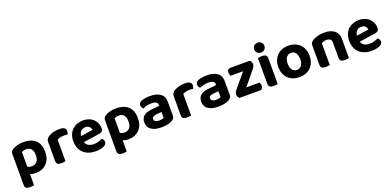

<svg xmlns="http://www.w3.org/2000/svg" viewBox="3 -1720 5978 2930"><g transform="rotate(-20 2992.5 -255.5)"><path d="M295.6 14.5Q257.9 14.5 228 5.4Q198.1 -3.6 175.8 -15.6V-141.3Q193.5 -126.8 217.5 -115Q241.6 -103.2 273.2 -103.2Q328 -103.2 358.3 -138.1Q388.6 -173 388.6 -242.6Q388.6 -291.2 375.1 -320.5Q361.6 -349.9 336.7 -363.9Q311.9 -377.8 277.7 -377.8Q254.6 -377.8 236.5 -372.3Q218.3 -366.7 205.2 -359.5V-53.3H57.5V-379.5Q57.5 -404.8 67.9 -421.4Q78.4 -438 98.8 -451Q128.9 -469.8 175.1 -482.3Q221.4 -494.8 277.7 -494.8Q355.1 -494.8 414.3 -468.5Q473.5 -442.2 506.9 -386.5Q540.3 -330.7 540.3 -242.6Q540.3 -158.4 508.4 -101.2Q476.5 -44 421.3 -14.8Q366.1 14.5 295.6 14.5ZM139.3 187Q97 187 77.3 171.9Q57.5 156.8 57.5 117.3V-91.4L205.9 -91V178.5Q196.4 181.2 178.4 184.1Q160.4 187 139.3 187Z M781.9 -350.9V-226.4H633.5V-369.2Q633.5 -396.8 647.3 -416.4Q661.2 -436 685 -451.2Q717.8 -471.3 764.3 -482.6Q810.8 -494 862 -494Q964.1 -494 964.1 -425.9Q964.1 -409.8 959.6 -396Q955 -382.2 948.5 -372.4Q938.5 -374.4 924 -375.6Q909.6 -376.8 892.8 -376.8Q862.8 -376.8 833.1 -370Q803.4 -363.2 781.9 -350.9ZM633.5 -264 781.9 -261.1V-1.2Q772.4 1.5 754.4 4.4Q736.4 7.3 715.3 7.3Q673 7.3 653.3 -7.7Q633.5 -22.6 633.5 -62.2Z M1089.8 -170.1 1084.3 -270.4 1332.3 -309.1Q1329.8 -337.5 1308 -361.2Q1286.2 -384.9 1242.9 -384.9Q1197.6 -384.9 1167.7 -354.5Q1137.9 -324 1136.4 -267.6L1140.9 -198.5Q1150.2 -144.4 1188.1 -120.7Q1226 -97.1 1278.4 -97.1Q1320.4 -97.1 1357.4 -108.8Q1394.5 -120.5 1416.8 -134.2Q1431.6 -125 1441.5 -109Q1451.4 -93 1451.4 -75Q1451.4 -45.3 1427.6 -25Q1403.8 -4.7 1362.6 5.3Q1321.4 15.3 1268.3 15.3Q1190.6 15.3 1129.5 -13.9Q1068.4 -43 1033.4 -101.2Q998.3 -159.3 998.3 -246.2Q998.3 -310 1018.6 -357.2Q1038.9 -404.3 1073.4 -434.6Q1107.8 -464.8 1151.5 -479.8Q1195.1 -494.8 1242.4 -494.8Q1311 -494.8 1362.4 -467.6Q1413.8 -440.5 1443 -393.2Q1472.2 -346 1472.2 -284.4Q1472.2 -253.3 1455.3 -237.4Q1438.5 -221.4 1408.3 -217.1Z M1800.6 14.5Q1762.9 14.5 1733 5.4Q1703.1 -3.6 1680.8 -15.6V-141.3Q1698.5 -126.8 1722.5 -115Q1746.6 -103.2 1778.2 -103.2Q1833 -103.2 1863.3 -138.1Q1893.6 -173 1893.6 -242.6Q1893.6 -291.2 1880.1 -320.5Q1866.6 -349.9 1841.7 -363.9Q1816.9 -377.8 1782.7 -377.8Q1759.6 -377.8 1741.5 -372.3Q1723.3 -366.7 1710.2 -359.5V-53.3H1562.5V-379.5Q1562.5 -404.8 1572.9 -421.4Q1583.4 -438 1603.8 -451Q1633.9 -469.8 1680.1 -482.3Q1726.4 -494.8 1782.7 -494.8Q1860.1 -494.8 1919.3 -468.5Q1978.5 -442.2 2011.9 -386.5Q2045.3 -330.7 2045.3 -242.6Q2045.3 -158.4 2013.4 -101.2Q1981.5 -44 1926.3 -14.8Q1871.1 14.5 1800.6 14.5ZM1644.3 187Q1602 187 1582.3 171.9Q1562.5 156.8 1562.5 117.3V-91.4L1710.9 -91V178.5Q1701.4 181.2 1683.4 184.1Q1665.4 187 1644.3 187Z M2338.2 15.5Q2235.8 15.5 2175.2 -24.1Q2114.6 -63.8 2114.6 -142.9Q2114.6 -211 2156.6 -247.4Q2198.6 -283.8 2281.6 -292.3L2415.3 -306.3V-318.3Q2415.3 -352.4 2388.7 -367.4Q2362.1 -382.4 2313.4 -382.4Q2275.4 -382.4 2238.7 -373.4Q2202 -364.5 2173 -351.8Q2161.2 -360.3 2152.8 -376.6Q2144.4 -393 2144.4 -410.6Q2144.4 -453.3 2190.1 -471.8Q2218.6 -483.6 2257.1 -489.2Q2295.7 -494.8 2331.9 -494.8Q2435.6 -494.8 2497.6 -451.6Q2559.6 -408.4 2559.6 -316.8V-89.7Q2559.6 -64.6 2546.6 -49.3Q2533.5 -34 2514.2 -22.5Q2484.2 -5 2439.6 5.3Q2395 15.5 2338.2 15.5ZM2338.2 -94.6Q2361.2 -94.6 2383.4 -99.3Q2405.6 -104 2416 -110.4V-206L2331.6 -198.4Q2297.8 -195.9 2278.1 -183.7Q2258.4 -171.6 2258.4 -147.7Q2258.4 -123.6 2277.3 -109.1Q2296.2 -94.6 2338.2 -94.6Z M2821.9 -350.9V-226.4H2673.5V-369.2Q2673.5 -396.8 2687.3 -416.4Q2701.2 -436 2725 -451.2Q2757.8 -471.3 2804.3 -482.6Q2850.8 -494 2902 -494Q3004.1 -494 3004.1 -425.9Q3004.1 -409.8 2999.6 -396Q2995 -382.2 2988.5 -372.4Q2978.5 -374.4 2964 -375.6Q2949.6 -376.8 2932.8 -376.8Q2902.8 -376.8 2873.1 -370Q2843.4 -363.2 2821.9 -350.9ZM2673.5 -264 2821.9 -261.1V-1.2Q2812.4 1.5 2794.4 4.4Q2776.4 7.3 2755.3 7.3Q2713 7.3 2693.3 -7.7Q2673.5 -22.6 2673.5 -62.2Z M3262.2 15.5Q3159.8 15.5 3099.2 -24.1Q3038.6 -63.8 3038.6 -142.9Q3038.6 -211 3080.6 -247.4Q3122.6 -283.8 3205.6 -292.3L3339.3 -306.3V-318.3Q3339.3 -352.4 3312.7 -367.4Q3286.1 -382.4 3237.4 -382.4Q3199.4 -382.4 3162.7 -373.4Q3126 -364.5 3097 -351.8Q3085.2 -360.3 3076.8 -376.6Q3068.4 -393 3068.4 -410.6Q3068.4 -453.3 3114.1 -471.8Q3142.6 -483.6 3181.1 -489.2Q3219.7 -494.8 3255.9 -494.8Q3359.6 -494.8 3421.6 -451.6Q3483.6 -408.4 3483.6 -316.8V-89.7Q3483.6 -64.6 3470.6 -49.3Q3457.5 -34 3438.2 -22.5Q3408.2 -5 3363.6 5.3Q3319 15.5 3262.2 15.5ZM3262.2 -94.6Q3285.2 -94.6 3307.4 -99.3Q3329.6 -104 3340 -110.4V-206L3255.6 -198.4Q3221.8 -195.9 3202.1 -183.7Q3182.4 -171.6 3182.4 -147.7Q3182.4 -123.6 3201.3 -109.1Q3220.2 -94.6 3262.2 -94.6Z M3665.7 0H3607.1Q3593.2 -12.1 3584.9 -28.8Q3576.6 -45.5 3576.6 -66.2Q3576.6 -84.2 3585.2 -101.6Q3593.7 -118.9 3606 -134.2L3895.6 -479.5H3947.8Q3961.9 -467.2 3970.2 -450.6Q3978.5 -434 3978.5 -413.1Q3978.5 -395.2 3970.1 -378Q3961.7 -360.8 3948.9 -345.2ZM3917.8 -479.5V-364.1H3596.2Q3590.9 -373.6 3586 -389.1Q3581.1 -404.6 3581.1 -421.4Q3581.1 -452.1 3595.2 -465.8Q3609.3 -479.5 3631.6 -479.5ZM3648 0V-115.2H3974.2Q3979.5 -106.6 3984.4 -91.3Q3989.3 -75.9 3989.3 -58.1Q3989.3 -27.6 3975.6 -13.8Q3961.9 0 3938.6 0Z M4070.8 -617.9Q4070.8 -651.8 4094.2 -675Q4117.5 -698.3 4154 -698.3Q4190.6 -698.3 4213.8 -675Q4236.9 -651.8 4236.9 -617.9Q4236.9 -584.7 4213.8 -561.1Q4190.6 -537.5 4154 -537.5Q4117.5 -537.5 4094.2 -561.1Q4070.8 -584.7 4070.8 -617.9ZM4079.8 -264H4228.2V-1.2Q4218.6 1.5 4200.6 4.4Q4182.6 7.3 4161.5 7.3Q4119.2 7.3 4099.5 -7.7Q4079.8 -22.6 4079.8 -62.2ZM4228.2 -187H4079.8V-474.4Q4089.3 -477.2 4107.4 -480.1Q4125.5 -483 4146.6 -483Q4189.7 -483 4208.9 -468.4Q4228.2 -453.8 4228.2 -413.3Z M4832.8 -240.1Q4832.8 -161.6 4801.5 -104.3Q4770.2 -47.1 4713.2 -15.9Q4656.2 15.3 4579.2 15.3Q4502.5 15.3 4445.3 -15.5Q4388.2 -46.2 4356.7 -103.5Q4325.3 -160.8 4325.3 -240.1Q4325.3 -318.5 4357.2 -375.5Q4389.2 -432.5 4446.4 -463.6Q4503.6 -494.8 4579.4 -494.8Q4655.3 -494.8 4712.2 -463.3Q4769.2 -431.8 4801 -374.6Q4832.8 -317.4 4832.8 -240.1ZM4579 -377.8Q4531.9 -377.8 4504.6 -341.7Q4477.2 -305.6 4477.2 -240.1Q4477.2 -172.8 4504.1 -137.2Q4531 -101.6 4579.2 -101.6Q4627.4 -101.6 4654.1 -137.7Q4680.8 -173.8 4680.8 -240.1Q4680.8 -304.9 4653.8 -341.4Q4626.8 -377.8 4579 -377.8Z M5384.8 -311.1V-216.7H5236.4V-306.3Q5236.4 -343.3 5214.8 -360.6Q5193.2 -377.8 5157.6 -377.8Q5132.8 -377.8 5112.1 -371.6Q5091.4 -365.4 5073.9 -356.2V-216.7H4925.5V-372.8Q4925.5 -398.3 4936.3 -414.5Q4947.1 -430.6 4967.3 -444.4Q4999.4 -466.2 5049.2 -480.5Q5099.1 -494.8 5159.2 -494.8Q5266.9 -494.8 5325.8 -447.2Q5384.8 -399.6 5384.8 -311.1ZM4925.5 -262.6H5073.9V-1.2Q5064.4 1.5 5046.4 4.4Q5028.4 7.3 5007.3 7.3Q4965 7.3 4945.3 -7.7Q4925.5 -22.6 4925.5 -62.2ZM5236.4 -262.6H5384.8V-1.2Q5375.2 1.5 5357.1 4.4Q5339 7.3 5318.2 7.3Q5275.6 7.3 5256 -7.7Q5236.4 -22.6 5236.4 -62.2Z M5569.8 -170.1 5564.3 -270.4 5812.3 -309.1Q5809.8 -337.5 5788 -361.2Q5766.2 -384.9 5722.9 -384.9Q5677.6 -384.9 5647.7 -354.5Q5617.9 -324 5616.4 -267.6L5620.9 -198.5Q5630.2 -144.4 5668.1 -120.7Q5706 -97.1 5758.4 -97.1Q5800.4 -97.1 5837.4 -108.8Q5874.5 -120.5 5896.8 -134.2Q5911.6 -125 5921.5 -109Q5931.4 -93 5931.4 -75Q5931.4 -45.3 5907.6 -25Q5883.8 -4.7 5842.6 5.3Q5801.4 15.3 5748.3 15.3Q5670.6 15.3 5609.5 -13.9Q5548.4 -43 5513.4 -101.2Q5478.3 -159.3 5478.3 -246.2Q5478.3 -310 5498.6 -357.2Q5518.9 -404.3 5553.4 -434.6Q5587.8 -464.8 5631.5 -479.8Q5675.1 -494.8 5722.4 -494.8Q5791 -494.8 5842.4 -467.6Q5893.8 -440.5 5923 -393.2Q5952.2 -346 5952.2 -284.4Q5952.2 -253.3 5935.3 -237.4Q5918.5 -221.4 5888.3 -217.1Z"/></g></svg>

Font: Baloo Paaji 2
Style: Regular
Weight: 400
Designer: Shuchita Grover, Noopur Datye and Ek Type
Foundry: Ek Type
Version: Version 1.700